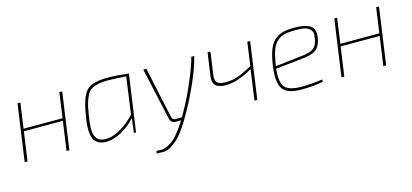

<svg xmlns="http://www.w3.org/2000/svg" viewBox="-60 -924 3365 1569"><g transform="rotate(-15 1622.0 -140.0)"><path d="M498 -480 430 0H406L441 -246H111L76 0H52L120 -480H144L114 -267H444L474 -480Z M976 0 991 -122Q932 -57 864.5 -22.5Q797 12 746 12Q658 12 634 -50Q610 -112 634 -242Q658 -393 706 -442.5Q754 -492 883 -492Q954 -492 1062 -480L994 0ZM992 -151 1035 -463Q926 -470 886 -470Q835 -470 802.5 -464Q770 -458 745 -444Q720 -430 704.5 -401.5Q689 -373 678 -335.5Q667 -298 658 -238Q636 -119 654.5 -65Q673 -11 746 -11Q796 -11 864.5 -48.5Q933 -86 992 -151Z M1590 -480H1615Q1596 -399 1545 -280.5Q1494 -162 1434 -56Q1391 23 1351.5 77.5Q1312 132 1281 158.5Q1250 185 1220 199Q1190 213 1164.5 212Q1139 211 1112 210L1117 189Q1136 189 1154 191Q1172 193 1196.5 183Q1221 173 1247 155.5Q1273 138 1306 98Q1339 58 1375 0H1328Q1311 0 1298.5 -10Q1286 -20 1282 -37L1184 -480H1210L1303 -47Q1310 -20 1335 -22H1388L1409 -59Q1469 -164 1522 -290Q1575 -416 1590 -480Z M2088 -480 2020 0H1996L2032 -257Q1902 -182 1803 -182Q1686 -182 1700 -285L1728 -480H1752L1725 -287Q1719 -243 1738.5 -224.5Q1758 -206 1808 -206Q1865 -206 1914.5 -223.5Q1964 -241 2036 -281L2064 -480Z M2574 -24 2577 -6Q2510 12 2388 12Q2270 12 2232.5 -45.5Q2195 -103 2216 -244Q2228 -321 2247 -370Q2266 -419 2298 -445.5Q2330 -472 2368 -482Q2406 -492 2464 -492Q2560 -492 2602.5 -460.5Q2645 -429 2625 -344Q2611 -286 2576.5 -262.5Q2542 -239 2466 -231L2235 -206Q2222 -92 2258 -51Q2294 -10 2398 -10Q2476 -10 2574 -24ZM2238 -227 2467 -253Q2534 -261 2561 -279.5Q2588 -298 2601 -346Q2606 -373 2607.5 -393Q2609 -413 2600 -426.5Q2591 -440 2580.5 -448.5Q2570 -457 2551 -462Q2532 -467 2514 -468.5Q2496 -470 2471 -470Q2413 -470 2378.5 -462.5Q2344 -455 2314.5 -430.5Q2285 -406 2268.5 -361Q2252 -316 2240 -241Z M3178 -480 3110 0H3086L3121 -246H2791L2756 0H2732L2800 -480H2824L2794 -267H3124L3154 -480Z"/></g></svg>

Font: Exo 2.0 Thin
Style: Italic
Weight: 250
Italic angle: -8°
Designer: Natanael Gama
Version: Version 1.001;PS 001.001;hotconv 1.0.70;makeotf.lib2.5.58329